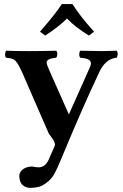

<svg xmlns="http://www.w3.org/2000/svg" viewBox="-20 -683 598 935"><path d="M333 -663.1Q367.2 -607.4 438 -528.8L413.1 -509.8Q346.2 -550.8 306.2 -592.8Q267.6 -553.7 200.2 -509.8L174.8 -528.8Q252 -617.2 280.8 -663.1ZM242.2 168Q225.6 197.3 188.5 218.8Q184.6 220.7 182.1 222.2Q160.6 231.9 125 231.9Q101.6 231 85.9 213.9Q74.2 198.7 74.2 173.8Q74.2 148.9 103 134.8Q117.7 128.4 133.8 127.9Q140.1 127.9 148.9 129.9Q160.2 131.8 168.9 131.8Q198.7 131.8 216.3 96.2Q219.2 89.8 222.2 83L246.1 27.8Q252.4 13.2 229 -17.1Q221.2 -27.8 217.8 -32.2L88.9 -328.1Q65.4 -382.3 48.3 -392.6Q35.6 -399.4 9.8 -401.9Q1.5 -410.2 6.8 -429.7Q8.3 -434.1 9.8 -436Q49.8 -434.1 121.1 -434.1Q180.2 -434.1 253.9 -436Q262.2 -427.7 257.3 -408.7Q255.9 -404.3 253.9 -401.9Q207 -397.9 207 -378.4Q207.5 -368.2 221.2 -337.9L314 -128.9Q314.9 -126.5 315.4 -125Q315.9 -126.5 315.9 -127L418.9 -357.9Q434.1 -392.1 390.6 -399.4Q382.3 -400.9 371.1 -401.9Q362.8 -410.2 367.7 -429.7Q369.1 -434.1 371.1 -436Q445.3 -434.1 477.1 -434.1Q499.5 -434.1 547.9 -436Q556.2 -427.7 551.3 -408.7Q549.8 -404.3 547.9 -401.9Q502 -397.9 472.2 -348.6Q469.2 -343.3 466.8 -338.9Q379.4 -153.8 285.2 74.2Q260.7 134.8 242.2 168Z"/></svg>

Font: Linux Libertine O
Style: Bold
Weight: 700
Designer: Philipp H. Poll
Foundry: Philipp H. Poll
Version: Version 5.0.0